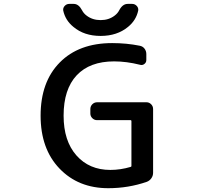

<svg xmlns="http://www.w3.org/2000/svg" viewBox="-20 -987 1040 995"><path d="M307.6 -932.6Q305.7 -946.3 315.4 -956.5Q325.2 -966.8 338.9 -966.8H362.3Q387.7 -966.8 405.3 -933.6Q413.1 -918 428.7 -906.2Q459 -882.8 501.5 -882.8Q543.9 -882.8 574.2 -906.2Q589.8 -918 597.7 -933.6Q615.2 -966.8 641.6 -966.8H665Q678.7 -966.8 688.5 -956.5Q698.2 -946.3 696.3 -932.6Q685.5 -881.8 643.6 -847.7Q586.9 -800.8 501.5 -800.8Q416 -800.8 360.4 -847.7Q318.4 -881.8 307.6 -932.6ZM561.5 -763.7Q635.7 -763.7 704.1 -750Q719.7 -747.1 729 -734.9Q738.3 -722.7 738.3 -707V-675.8Q738.3 -663.1 728 -655.3Q717.8 -647.5 705.1 -651.4Q635.7 -668.9 571.3 -668.9Q445.3 -668.9 377.4 -596.7Q309.6 -524.4 309.6 -387.7Q309.6 -256.8 376 -181.6Q442.4 -106.4 551.8 -106.4Q604.5 -106.4 657.2 -122.1Q661.1 -123 661.1 -127V-359.4Q661.1 -364.3 657.2 -364.3H483.4Q468.8 -364.3 458.5 -374.5Q448.2 -384.8 448.2 -398.4V-421.9Q448.2 -436.5 458.5 -446.8Q468.8 -457 483.4 -457H739.3Q752.9 -457 763.2 -446.8Q773.4 -436.5 773.4 -421.9V-91.8Q773.4 -76.2 764.6 -63.5Q755.9 -50.8 741.2 -44.9Q645.5 -11.7 541 -11.7Q385.7 -11.7 288.1 -113.8Q190.4 -215.8 190.4 -387.7Q190.4 -562.5 289.6 -663.1Q388.7 -763.7 561.5 -763.7Z"/></svg>

Font: Gen Jyuu Gothic L Monospace Medium
Style: Regular
Weight: 500
Designer: [Source Han Sans]
Ryoko NISHIZUKA  (kana & ideographs); Paul D. Hunt (Latin, Greek & Cyrillic); Wenlong ZHANG  (bopomofo
Version: Version 1.002.20150607